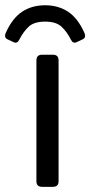

<svg xmlns="http://www.w3.org/2000/svg" viewBox="-72 -725 351 745"><path d="M254.8 -599.1Q264.1 -579.1 248.5 -572.3L225.5 -561.5Q211.4 -554.7 203.6 -570.3Q187.5 -602.1 166.5 -621.6Q145.5 -641.1 103 -641.1Q60.5 -641.1 39.5 -621.6Q18.5 -602.1 2.4 -570.3Q-5.4 -554.7 -19.6 -561.5L-42.5 -572.3Q-58.1 -579.1 -48.9 -599.1Q-23 -655.8 14.9 -680.2Q52.7 -704.6 103 -704.6Q153.3 -704.6 191.1 -680.2Q229 -655.8 254.8 -599.1ZM91.3 0Q69.3 0 69.3 -22V-490.7Q69.3 -512.7 91.3 -512.7H133.3Q155.3 -512.7 155.3 -490.7V-22Q155.3 0 133.3 0Z"/></svg>

Font: Istok Web
Style: Regular
Weight: 400
Designer: Andrey V. Panov
Foundry: Andrey V. Panov
Version: Version 1.0.2g